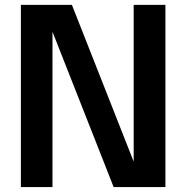

<svg xmlns="http://www.w3.org/2000/svg" viewBox="-20 -757 753 777"><path d="M192.4 0H64.5V-737.3H271L521 -103V-737.3H649.4V0H439.9L192.4 -628.4Z"/></svg>

Font: Epilogue SemiBold
Style: Regular
Weight: 600
Designer: Tyler Finck
Foundry: Etcetera Type Co
Version: Version 2.112